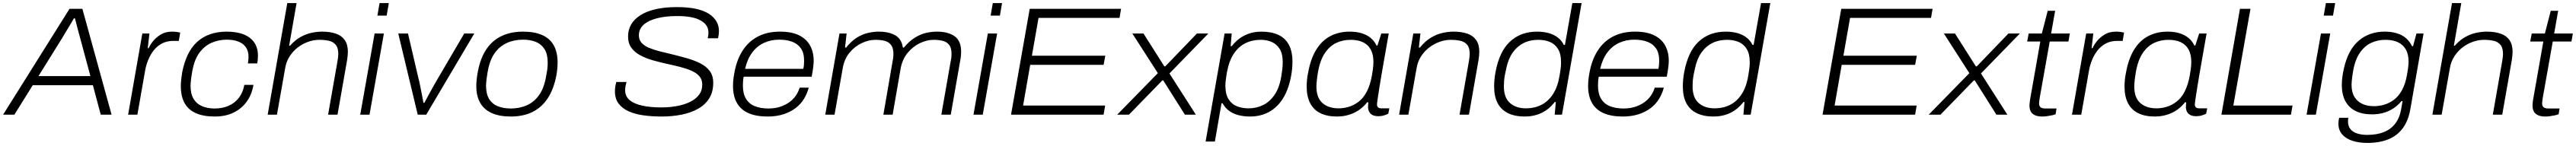

<svg xmlns="http://www.w3.org/2000/svg" viewBox="-35 -743 16668 946"><path d="M-15 0 415 -686H498L687 0H617L566 -191H177L58 0ZM214 -250H550L486 -488Q483 -500 478 -517.5Q473 -535 468 -554Q463 -573 458.5 -591.5Q454 -610 450 -624H443Q431 -603 415 -576Q399 -549 384.5 -525.5Q370 -502 362 -488Z M794 0 886 -526H932L921 -431H927Q936 -452 955.5 -476.5Q975 -501 1005.5 -519.5Q1036 -538 1078 -538Q1094 -538 1108.5 -536Q1123 -534 1131 -532L1122 -478H1086Q1045 -478 1013.5 -461.5Q982 -445 960 -417Q938 -389 924.5 -356Q911 -323 905 -291L854 0Z M1355 12Q1282 12 1233 -9.5Q1184 -31 1159.5 -75Q1135 -119 1135 -185Q1135 -206 1137.5 -228.5Q1140 -251 1144 -275Q1157 -340 1180.5 -389Q1204 -438 1240 -471Q1276 -504 1324 -521Q1372 -538 1433 -538Q1498 -538 1543 -519.5Q1588 -501 1611 -466.5Q1634 -432 1634 -383Q1634 -371 1633 -358.5Q1632 -346 1629 -332H1569Q1571 -344 1572 -354Q1573 -364 1573 -374Q1573 -413 1555.5 -437.5Q1538 -462 1506.5 -474Q1475 -486 1433 -486Q1380 -486 1333.5 -465.5Q1287 -445 1254 -399.5Q1221 -354 1208 -275Q1204 -252 1202 -236Q1200 -220 1199 -208.5Q1198 -197 1198 -187Q1198 -135 1217.5 -102.5Q1237 -70 1272.5 -55Q1308 -40 1354 -40Q1404 -40 1444 -57.5Q1484 -75 1510.5 -109Q1537 -143 1546 -193H1605Q1595 -132 1562.5 -86Q1530 -40 1477.5 -14Q1425 12 1355 12Z M1697 0 1824 -723H1884L1836 -447H1842Q1874 -483 1908.5 -502.5Q1943 -522 1979 -530Q2015 -538 2049 -538Q2101 -538 2138.5 -525Q2176 -512 2196 -483Q2216 -454 2216 -407Q2216 -395 2214.5 -382Q2213 -369 2211 -354L2149 0H2088L2149 -348Q2151 -361 2152.5 -372Q2154 -383 2154 -393Q2154 -432 2138 -452Q2122 -472 2094 -478.5Q2066 -485 2031 -485Q1996 -485 1960 -472.5Q1924 -460 1893 -436.5Q1862 -413 1839.5 -378.5Q1817 -344 1810 -300L1757 0Z M2407 -642 2421 -723H2481L2467 -642ZM2296 0 2389 -526H2449L2356 0Z M2668 0 2542 -526H2605L2673 -234Q2678 -216 2683.5 -188Q2689 -160 2695 -130Q2701 -100 2705 -77H2711Q2722 -98 2737.5 -126.5Q2753 -155 2769 -183.5Q2785 -212 2798 -234L2969 -526H3034L2723 0Z M3270 12Q3198 12 3148 -10Q3098 -32 3072.5 -76Q3047 -120 3047 -186Q3047 -210 3050 -234.5Q3053 -259 3058 -284Q3075 -370 3113.5 -426Q3152 -482 3211.5 -510Q3271 -538 3349 -538Q3423 -538 3473 -516Q3523 -494 3548 -449.5Q3573 -405 3573 -338Q3573 -318 3571 -297.5Q3569 -277 3565 -254Q3548 -165 3509 -106Q3470 -47 3410.5 -17.5Q3351 12 3270 12ZM3271 -40Q3328 -40 3375.5 -61.5Q3423 -83 3455 -129.5Q3487 -176 3499 -251Q3504 -275 3506 -290.5Q3508 -306 3508.5 -317.5Q3509 -329 3509 -338Q3509 -391 3489 -423.5Q3469 -456 3433.5 -471Q3398 -486 3349 -486Q3292 -486 3244.5 -464.5Q3197 -443 3165 -397.5Q3133 -352 3120 -275Q3116 -252 3114 -235.5Q3112 -219 3111 -208Q3110 -197 3110 -188Q3110 -135 3129.5 -102.5Q3149 -70 3185.5 -55Q3222 -40 3271 -40Z M4246 12Q4185 12 4130 4.5Q4075 -3 4033.5 -21.5Q3992 -40 3968 -71.5Q3944 -103 3944 -151Q3944 -166 3946.5 -182.5Q3949 -199 3953 -212H4019Q4016 -201 4013 -187.5Q4010 -174 4010 -159Q4010 -119 4039 -94.5Q4068 -70 4121 -58.5Q4174 -47 4244 -47Q4298 -47 4346 -56Q4394 -65 4430.5 -83Q4467 -101 4488 -128.5Q4509 -156 4509 -195Q4509 -228 4490 -249.5Q4471 -271 4438.5 -285Q4406 -299 4365.5 -309.5Q4325 -320 4282 -329Q4237 -339 4192 -351.5Q4147 -364 4110 -383.5Q4073 -403 4051 -432.5Q4029 -462 4029 -507Q4029 -550 4049 -584.5Q4069 -619 4109 -644.5Q4149 -670 4208 -683.5Q4267 -697 4345 -697Q4418 -697 4469.5 -685.5Q4521 -674 4553.5 -652.5Q4586 -631 4601.5 -603Q4617 -575 4617 -543Q4617 -533 4616 -523Q4615 -513 4611 -495H4544Q4548 -510 4548.5 -519Q4549 -528 4549 -533Q4549 -582 4498.5 -610.5Q4448 -639 4347 -639Q4273 -639 4217.5 -625Q4162 -611 4130.5 -583.5Q4099 -556 4099 -514Q4099 -485 4116.5 -465.5Q4134 -446 4165 -433Q4196 -420 4234 -410.5Q4272 -401 4314 -391Q4363 -379 4410.5 -365.5Q4458 -352 4496.5 -332.5Q4535 -313 4557.5 -283Q4580 -253 4580 -206Q4580 -147 4554 -105.5Q4528 -64 4481.5 -38Q4435 -12 4374.5 0Q4314 12 4246 12Z M4932 12Q4858 12 4808 -10Q4758 -32 4733 -76.5Q4708 -121 4708 -186Q4708 -217 4712.5 -246Q4717 -275 4723 -301Q4741 -375 4779 -428Q4817 -481 4875.5 -509.5Q4934 -538 5012 -538Q5088 -538 5136 -514Q5184 -490 5207 -447.5Q5230 -405 5230 -349Q5230 -331 5227 -307.5Q5224 -284 5217 -246H4777Q4774 -230 4773 -216.5Q4772 -203 4772 -189Q4772 -136 4792 -103Q4812 -70 4849.5 -55Q4887 -40 4937 -40Q4978 -40 5011 -50.5Q5044 -61 5070 -79Q5096 -97 5113.5 -122Q5131 -147 5139 -175H5198Q5188 -137 5167.5 -103Q5147 -69 5114 -43.5Q5081 -18 5035.5 -3Q4990 12 4932 12ZM4786 -297H5163Q5166 -311 5167 -324Q5168 -337 5168 -349Q5168 -400 5147.5 -429.5Q5127 -459 5091 -472.5Q5055 -486 5007 -486Q4954 -486 4909 -465.5Q4864 -445 4832.5 -403Q4801 -361 4786 -297Z M5305 0 5397 -526H5443L5433 -435H5440Q5474 -477 5509 -499Q5544 -521 5580.5 -529.5Q5617 -538 5651 -538Q5716 -538 5757.5 -514.5Q5799 -491 5807 -435H5814Q5848 -476 5884 -498.5Q5920 -521 5956 -529.5Q5992 -538 6027 -538Q6099 -538 6141.5 -508.5Q6184 -479 6184 -408Q6184 -396 6183 -383Q6182 -370 6179 -355L6117 0H6056L6117 -349Q6120 -361 6121 -372.5Q6122 -384 6122 -394Q6122 -433 6106.5 -452.5Q6091 -472 6064.5 -478.5Q6038 -485 6006 -485Q5962 -485 5916.5 -463Q5871 -441 5837.5 -400Q5804 -359 5793 -301L5741 0H5681L5741 -348Q5744 -361 5745 -372.5Q5746 -384 5746 -394Q5746 -432 5730.5 -452Q5715 -472 5689 -478.5Q5663 -485 5630 -485Q5586 -485 5540.5 -463.5Q5495 -442 5461.5 -401Q5428 -360 5418 -301L5365 0Z M6375 -642 6389 -723H6449L6435 -642ZM6264 0 6357 -526H6417L6324 0Z M6507 0 6628 -686H7219L7209 -627H6685L6642 -382H7117L7106 -323H6631L6585 -59H7116L7106 0Z M7194 0 7457 -269 7292 -526H7364L7499 -313H7505L7710 -526H7784L7532 -267L7703 0H7632L7492 -222H7486L7270 0Z M7766 174 7889 -526H7935L7928 -444H7935Q7973 -492 8021.5 -515Q8070 -538 8127 -538Q8192 -538 8237 -517Q8282 -496 8305 -452.5Q8328 -409 8328 -343Q8328 -323 8326 -299Q8324 -275 8319 -250Q8303 -163 8266.5 -105Q8230 -47 8176 -17.5Q8122 12 8053 12Q8013 12 7978.5 3Q7944 -6 7918 -25Q7892 -44 7876 -74H7869L7826 174ZM8043 -41Q8094 -41 8137.5 -62Q8181 -83 8212.5 -129Q8244 -175 8256 -250Q8260 -275 8262 -291.5Q8264 -308 8264.5 -320Q8265 -332 8265 -342Q8265 -394 8246 -425Q8227 -456 8195 -470.5Q8163 -485 8122 -485Q8068 -485 8023.5 -463Q7979 -441 7948.5 -395Q7918 -349 7904 -275Q7901 -254 7898.5 -238.5Q7896 -223 7895 -211.5Q7894 -200 7894 -190Q7894 -132 7915 -99.5Q7936 -67 7970 -54Q8004 -41 8043 -41Z M8616 12Q8553 12 8509 -9.5Q8465 -31 8442.5 -74.5Q8420 -118 8420 -181Q8420 -202 8422 -224Q8424 -246 8429 -270Q8445 -361 8481.5 -420.5Q8518 -480 8573 -509Q8628 -538 8699 -538Q8741 -538 8774.5 -528Q8808 -518 8832.5 -498.5Q8857 -479 8872 -448H8878L8903 -526H8951L8931 -412Q8926 -383 8918.5 -341Q8911 -299 8903.5 -254.5Q8896 -210 8889.5 -169.5Q8883 -129 8879 -101Q8875 -73 8875 -66Q8875 -54 8882 -47.5Q8889 -41 8904 -41H8955L8948 -6Q8938 -1 8921 4.5Q8904 10 8884 10Q8852 10 8835.5 -4.5Q8819 -19 8817 -46Q8817 -53 8817.5 -61.5Q8818 -70 8819 -79L8812 -81Q8775 -34 8724.5 -11Q8674 12 8616 12ZM8627 -41Q8661 -41 8694.5 -51.5Q8728 -62 8758 -85.5Q8788 -109 8809.5 -150.5Q8831 -192 8842 -253Q8846 -275 8848 -291Q8850 -307 8851 -319Q8852 -331 8852 -341Q8852 -390 8834.5 -422Q8817 -454 8784 -469.5Q8751 -485 8704 -485Q8654 -485 8611.5 -465Q8569 -445 8538 -399.5Q8507 -354 8493 -275Q8489 -251 8487 -234Q8485 -217 8484 -205.5Q8483 -194 8483 -183Q8483 -110 8522 -75.5Q8561 -41 8627 -41Z M9018 0 9110 -526H9156L9146 -435H9153Q9187 -477 9224 -499Q9261 -521 9298 -529.5Q9335 -538 9370 -538Q9422 -538 9459.5 -525Q9497 -512 9517 -483Q9537 -454 9537 -407Q9537 -395 9535.5 -382Q9534 -369 9532 -354L9470 0H9409L9470 -348Q9472 -361 9473.5 -372.5Q9475 -384 9475 -393Q9475 -433 9459 -452.5Q9443 -472 9415 -478.5Q9387 -485 9352 -485Q9317 -485 9281.5 -472.5Q9246 -460 9214.5 -436.5Q9183 -413 9160.5 -378.5Q9138 -344 9131 -300L9078 0Z M9832 12Q9767 12 9722.5 -10Q9678 -32 9655.5 -75Q9633 -118 9633 -182Q9633 -203 9635 -226.5Q9637 -250 9642 -276Q9654 -341 9677 -390.5Q9700 -440 9734.5 -472.5Q9769 -505 9813 -521.5Q9857 -538 9911 -538Q9951 -538 9984.5 -529Q10018 -520 10043.5 -501Q10069 -482 10084 -452H10091L10139 -723H10199L10072 0H10025L10032 -82H10025Q9988 -34 9939 -11Q9890 12 9832 12ZM9839 -41Q9894 -41 9938.5 -63.5Q9983 -86 10013.5 -132.5Q10044 -179 10056 -251Q10060 -273 10062 -288.5Q10064 -304 10065 -315.5Q10066 -327 10066 -337Q10066 -395 10045.5 -427Q10025 -459 9992 -472Q9959 -485 9920 -485Q9866 -485 9824.5 -464.5Q9783 -444 9754 -403.5Q9725 -363 9712 -302Q9706 -277 9702.5 -257Q9699 -237 9697.5 -219Q9696 -201 9696 -184Q9696 -110 9735.5 -75.5Q9775 -41 9839 -41Z M10465 12Q10391 12 10341 -10Q10291 -32 10266 -76.5Q10241 -121 10241 -186Q10241 -217 10245.5 -246Q10250 -275 10256 -301Q10274 -375 10312 -428Q10350 -481 10408.5 -509.5Q10467 -538 10545 -538Q10621 -538 10669 -514Q10717 -490 10740 -447.5Q10763 -405 10763 -349Q10763 -331 10760 -307.5Q10757 -284 10750 -246H10310Q10307 -230 10306 -216.5Q10305 -203 10305 -189Q10305 -136 10325 -103Q10345 -70 10382.5 -55Q10420 -40 10470 -40Q10511 -40 10544 -50.5Q10577 -61 10603 -79Q10629 -97 10646.5 -122Q10664 -147 10672 -175H10731Q10721 -137 10700.5 -103Q10680 -69 10647 -43.5Q10614 -18 10568.5 -3Q10523 12 10465 12ZM10319 -297H10696Q10699 -311 10700 -324Q10701 -337 10701 -349Q10701 -400 10680.5 -429.5Q10660 -459 10624 -472.5Q10588 -486 10540 -486Q10487 -486 10442 -465.5Q10397 -445 10365.5 -403Q10334 -361 10319 -297Z M11053 12Q10988 12 10943.5 -10Q10899 -32 10876.5 -75Q10854 -118 10854 -182Q10854 -203 10856 -226.5Q10858 -250 10863 -276Q10875 -341 10898 -390.5Q10921 -440 10955.5 -472.5Q10990 -505 11034 -521.5Q11078 -538 11132 -538Q11172 -538 11205.5 -529Q11239 -520 11264.5 -501Q11290 -482 11305 -452H11312L11360 -723H11420L11293 0H11246L11253 -82H11246Q11209 -34 11160 -11Q11111 12 11053 12ZM11060 -41Q11115 -41 11159.5 -63.5Q11204 -86 11234.5 -132.5Q11265 -179 11277 -251Q11281 -273 11283 -288.5Q11285 -304 11286 -315.5Q11287 -327 11287 -337Q11287 -395 11266.5 -427Q11246 -459 11213 -472Q11180 -485 11141 -485Q11087 -485 11045.5 -464.5Q11004 -444 10975 -403.5Q10946 -363 10933 -302Q10927 -277 10923.5 -257Q10920 -237 10918.5 -219Q10917 -201 10917 -184Q10917 -110 10956.5 -75.5Q10996 -41 11060 -41Z M11758 0 11879 -686H12470L12460 -627H11936L11893 -382H12368L12357 -323H11882L11836 -59H12367L12357 0Z M12445 0 12708 -269 12543 -526H12615L12750 -313H12756L12961 -526H13035L12783 -267L12954 0H12883L12743 -222H12737L12521 0Z M13180 12Q13151 12 13132.5 3.5Q13114 -5 13105.5 -20.5Q13097 -36 13097 -60Q13097 -67 13098 -75.5Q13099 -84 13100 -93L13167 -474H13082L13092 -526H13177L13215 -673H13263L13237 -526H13358L13349 -474H13228L13163 -108Q13162 -98 13160.5 -89Q13159 -80 13159 -74Q13159 -57 13168 -48.5Q13177 -40 13203 -40H13272L13266 -3Q13254 2 13238.5 5Q13223 8 13208 10Q13193 12 13180 12Z M13372 0 13464 -526H13510L13499 -431H13505Q13514 -452 13533.5 -476.5Q13553 -501 13583.5 -519.5Q13614 -538 13656 -538Q13672 -538 13686.5 -536Q13701 -534 13709 -532L13700 -478H13664Q13623 -478 13591.5 -461.5Q13560 -445 13538 -417Q13516 -389 13502.5 -356Q13489 -323 13483 -291L13432 0Z M13908 12Q13845 12 13801 -9.5Q13757 -31 13734.5 -74.5Q13712 -118 13712 -181Q13712 -202 13714 -224Q13716 -246 13721 -270Q13737 -361 13773.5 -420.5Q13810 -480 13865 -509Q13920 -538 13991 -538Q14033 -538 14066.5 -528Q14100 -518 14124.5 -498.5Q14149 -479 14164 -448H14170L14195 -526H14243L14223 -412Q14218 -383 14210.5 -341Q14203 -299 14195.5 -254.5Q14188 -210 14181.5 -169.5Q14175 -129 14171 -101Q14167 -73 14167 -66Q14167 -54 14174 -47.5Q14181 -41 14196 -41H14247L14240 -6Q14230 -1 14213 4.5Q14196 10 14176 10Q14144 10 14127.5 -4.5Q14111 -19 14109 -46Q14109 -53 14109.5 -61.5Q14110 -70 14111 -79L14104 -81Q14067 -34 14016.5 -11Q13966 12 13908 12ZM13919 -41Q13953 -41 13986.5 -51.5Q14020 -62 14050 -85.5Q14080 -109 14101.5 -150.5Q14123 -192 14134 -253Q14138 -275 14140 -291Q14142 -307 14143 -319Q14144 -331 14144 -341Q14144 -390 14126.5 -422Q14109 -454 14076 -469.5Q14043 -485 13996 -485Q13946 -485 13903.5 -465Q13861 -445 13830 -399.5Q13799 -354 13785 -275Q13781 -251 13779 -234Q13777 -217 13776 -205.5Q13775 -194 13775 -183Q13775 -110 13814 -75.5Q13853 -41 13919 -41Z M14339 0 14459 -686H14527L14416 -59H14799L14789 0Z M15001 -642 15015 -723H15075L15061 -642ZM14890 0 14983 -526H15043L14950 0Z M15283 183Q15230 183 15187.5 169.5Q15145 156 15120.5 128Q15096 100 15096 58Q15096 51 15097 41.5Q15098 32 15101 20H15160Q15159 27 15158.5 32.5Q15158 38 15158 43Q15158 75 15174.5 94.5Q15191 114 15219.5 122.5Q15248 131 15282 131Q15344 131 15389.5 113Q15435 95 15463.5 58Q15492 21 15502 -35Q15504 -49 15506.5 -62Q15509 -75 15511 -88H15504Q15479 -58 15449 -39Q15419 -20 15385 -11Q15351 -2 15313 -2Q15250 -2 15206.5 -24Q15163 -46 15140.5 -88.5Q15118 -131 15118 -191Q15118 -218 15121.5 -244.5Q15125 -271 15131 -297Q15158 -420 15227 -479Q15296 -538 15395 -538Q15460 -538 15504.5 -515Q15549 -492 15572 -444H15579L15601 -526H15647L15562 -39Q15549 38 15513 87Q15477 136 15419.5 159.5Q15362 183 15283 183ZM15325 -55Q15360 -55 15393.5 -65Q15427 -75 15456.5 -97.5Q15486 -120 15508 -160Q15530 -200 15540 -260Q15544 -281 15546 -296Q15548 -311 15549 -322.5Q15550 -334 15550 -343Q15550 -392 15532 -423Q15514 -454 15481 -469.5Q15448 -485 15400 -485Q15352 -485 15309.5 -466Q15267 -447 15235.5 -402Q15204 -357 15191 -282Q15187 -258 15185 -242Q15183 -226 15182 -214.5Q15181 -203 15181 -193Q15181 -146 15199.5 -115.5Q15218 -85 15250.5 -70Q15283 -55 15325 -55Z M15704 0 15831 -723H15891L15843 -447H15849Q15881 -483 15915.5 -502.5Q15950 -522 15986 -530Q16022 -538 16056 -538Q16108 -538 16145.5 -525Q16183 -512 16203 -483Q16223 -454 16223 -407Q16223 -395 16221.5 -382Q16220 -369 16218 -354L16156 0H16095L16156 -348Q16158 -361 16159.5 -372Q16161 -383 16161 -393Q16161 -432 16145 -452Q16129 -472 16101 -478.5Q16073 -485 16038 -485Q16003 -485 15967 -472.5Q15931 -460 15900 -436.5Q15869 -413 15846.5 -378.5Q15824 -344 15817 -300L15764 0Z M16435 12Q16406 12 16387.5 3.5Q16369 -5 16360.5 -20.5Q16352 -36 16352 -60Q16352 -67 16353 -75.5Q16354 -84 16355 -93L16422 -474H16337L16347 -526H16432L16470 -673H16518L16492 -526H16613L16604 -474H16483L16418 -108Q16417 -98 16415.5 -89Q16414 -80 16414 -74Q16414 -57 16423 -48.5Q16432 -40 16458 -40H16527L16521 -3Q16509 2 16493.5 5Q16478 8 16463 10Q16448 12 16435 12Z"/></svg>

Font: Archivo SemiExpanded ExtraLight
Style: Italic
Weight: 250
Width: 6
Italic angle: -10°
Designer: Hector Gatti
Foundry: Omnibus-Type
Version: Version 2.001